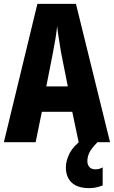

<svg xmlns="http://www.w3.org/2000/svg" viewBox="-20 -734 588 991"><path d="M386 0 353 -157H196L164 0H0L173 -714H372L548 0ZM295 -464Q289 -501 283.5 -536Q278 -571 275 -599Q269 -542 254 -466L219 -288H330ZM431 98Q431 116 441.5 128Q452 140 472 140Q485 140 494 137Q503 134 510 130V223Q498 228 480.5 232.5Q463 237 441 237Q380 237 350 208.5Q320 180 320 130Q320 95 339.5 57Q359 19 407 -16L483 0Q451 33 441 54Q431 75 431 98Z"/></svg>

Font: Noto Sans Arabic ExtCond ExtBd
Style: Regular
Weight: 800
Width: 2
Designer: Monotype Design Team, Nadine Chahine, Nizar Qandah and Khaled Hosny
Foundry: Monotype Imaging Inc.
Version: Version 2.012; ttfautohint (v1.8.4.7-5d5b)